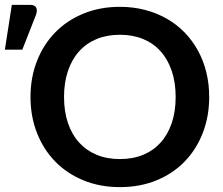

<svg xmlns="http://www.w3.org/2000/svg" viewBox="-88 -759 915 787"><path d="M0 0ZM769.5 -361.5Q769.5 -282 743.2 -214.2Q717 -146.5 669 -97Q621 -47.5 553.5 -19.8Q486 8 403.5 8Q321.5 8 254 -19.8Q186.5 -47.5 138.2 -97Q90 -146.5 63.5 -214.2Q37 -282 37 -361.5Q37 -441 63.5 -508.8Q90 -576.5 138.2 -626Q186.5 -675.5 254 -703.2Q321.5 -731 403.5 -731Q458.5 -731 507 -718.2Q555.5 -705.5 596 -682.2Q636.5 -659 668.8 -625.8Q701 -592.5 723.5 -551.5Q746 -510.5 757.8 -462.5Q769.5 -414.5 769.5 -361.5ZM632 -361.5Q632 -421 616 -468.2Q600 -515.5 570.5 -548.5Q541 -581.5 498.8 -599Q456.5 -616.5 403.5 -616.5Q350.5 -616.5 308.2 -599Q266 -581.5 236.2 -548.5Q206.5 -515.5 190.5 -468.2Q174.5 -421 174.5 -361.5Q174.5 -302 190.5 -254.8Q206.5 -207.5 236.2 -174.8Q266 -142 308.2 -124.5Q350.5 -107 403.5 -107Q456.5 -107 498.8 -124.5Q541 -142 570.5 -174.8Q600 -207.5 616 -254.8Q632 -302 632 -361.5ZM-68 -555.5 -39.5 -739H36.5Q54 -739 60 -728.2Q66 -717.5 60 -699.5L3.5 -555.5Z"/></svg>

Font: Lato
Style: Bold
Weight: 700
Designer: Lukasz Dziedzic
Foundry: tyPoland Lukasz Dziedzic
Version: Version 2.007; 2014-02-27